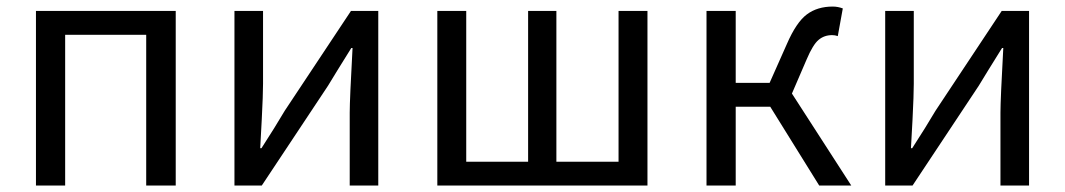

<svg xmlns="http://www.w3.org/2000/svg" viewBox="-20 -577 3311 597"><path d="M91.8 0V-543H526.4V0H434.6V-468.8H182.6V0Z M709 0V-543H797.9V-316.4Q797.9 -283.2 793.9 -205.6Q790 -127.9 789.1 -116.2H793Q835.9 -182.6 865.2 -232.4L1071.3 -543H1156.2V0H1067.4V-226.6Q1067.4 -267.6 1076.2 -427.7H1072.3Q1020.5 -344.7 1000 -310.5L793.9 0Z M1339.8 0V-543H1429.7V-74.2H1622.1V-543H1710V-74.2H1903.3V-543H1993.2V0Z M2442.4 -286.1 2627 0H2527.3L2375 -245.1H2267.6V0H2176.8V-543H2267.6V-319.3H2373L2426.8 -440.4Q2456.1 -507.8 2488.8 -532.2Q2521.5 -556.6 2569.3 -556.6Q2585 -556.6 2600.6 -550.8L2585 -464.8Q2576.2 -467.8 2567.4 -467.8Q2543 -467.8 2525.4 -453.1Q2507.8 -438.5 2488.3 -392.6Z M2732.4 0V-543H2821.3V-316.4Q2821.3 -283.2 2817.4 -205.6Q2813.5 -127.9 2812.5 -116.2H2816.4Q2859.4 -182.6 2888.7 -232.4L3094.7 -543H3179.7V0H3090.8V-226.6Q3090.8 -267.6 3099.6 -427.7H3095.7Q3043.9 -344.7 3023.4 -310.5L2817.4 0Z"/></svg>

Font: Nasu
Style: Regular
Weight: 400
Designer: Ryoko NISHIZUKA (kana &amp; ideographs); Paul D. Hunt (Latin, Greek &amp; Cyrillic); Wenlong ZHANG (bopomofo); Sandoll C
Version: Version 2014.1215